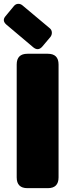

<svg xmlns="http://www.w3.org/2000/svg" viewBox="-53 -980 359 1000"><path d="M34 -644Q34 -700 90 -700H196Q252 -700 252 -644V-56Q252 0 196 0H90Q34 0 34 -56ZM-24 -896 19 -948Q28 -959 40.5 -960Q53 -961 64 -952L206 -833Q216 -825 217 -812Q218 -799 210 -788L167 -737Q146 -713 121 -733L-20 -852Q-44 -873 -24 -896Z"/></svg>

Font: LT Crewmate
Style: Regular
Weight: 400
Designer: Daniel Lyons
Foundry: LyonsType
Version: Version 1.001;FEAKit 1.0